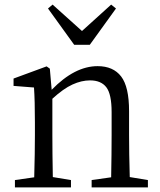

<svg xmlns="http://www.w3.org/2000/svg" viewBox="-20 -816 698 836"><path d="M371 -621H303L189 -779L209 -796L337 -681L464 -796L485 -779ZM545 -45 624 -32V0H379V-32L464 -44Q466 -150 466 -228V-328Q466 -406 443 -436Q420 -466 372 -466Q335 -466 295.5 -448Q256 -430 208 -386V-228Q208 -152 210 -45L289 -32V0H45V-32L129 -44Q132 -152 132 -228V-283Q132 -378 128 -435L39 -442V-474L183 -527L197 -517L205 -425Q305 -528 405 -528Q473 -528 507.5 -483Q542 -438 542 -332V-228Q542 -150 545 -45Z"/></svg>

Font: Han-Nom Khai
Style: Regular
Weight: 400
Version: Version 1.200;June 22, 2023;FontCreator 14.0.0.2814 64-bit